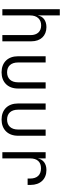

<svg xmlns="http://www.w3.org/2000/svg" viewBox="810 -1580 780 2440"><g transform="rotate(90 1200.0 -360.0)"><path d="M325 -560C244 -560 189 -520 177 -452H176V-730H97V0H176V-353C176 -441 225 -493 303 -493C379 -493 426 -444 426 -360V0H505V-369C505 -486 434 -560 325 -560Z M899 10C1024 10 1105 -70 1105 -198V-550H1026V-198C1026 -111 978 -60 899 -60C821 -60 774 -111 774 -198V-550H695V-198C695 -70 774 10 899 10Z M1499 10C1624 10 1705 -70 1705 -198V-550H1626V-198C1626 -111 1578 -60 1499 -60C1421 -60 1374 -111 1374 -198V-550H1295V-198C1295 -70 1374 10 1499 10Z M2141 -560C2060 -560 2006 -519 1993 -450V-550H1914V0H1993V-353C1993 -443 2038 -491 2119 -491C2203 -491 2249 -441 2249 -353V-321H2330V-359C2330 -482 2256 -560 2141 -560Z"/></g></svg>

Font: Tekne LDO Light
Style: Regular
Weight: 300
Monospace: yes
Designer: Alessio Laiso, Mario Rullo, Paolo Rosset
Foundry: Alessio Laiso
Version: Version 1.000;hotconv 1.0.109;makeotfexe 2.5.65596